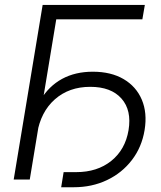

<svg xmlns="http://www.w3.org/2000/svg" viewBox="-20 -748 670 800"><path d="M583.5 -727.5 573.2 -667.5H214.4L104 0H37.1L157.7 -727.5ZM234.9 32.2 245.1 -30.8H297.4Q385.3 -30.8 443.6 -77.6Q502 -124.5 515.6 -205.6Q529.3 -288.6 486.1 -337.4Q442.9 -386.2 356 -386.2Q267.6 -386.2 208.5 -334Q149.4 -281.7 134.3 -189.9H100.1Q113.8 -273.4 148.7 -331.3Q183.6 -389.2 238.5 -419.2Q293.5 -449.2 366.7 -449.2Q442.4 -449.2 494.9 -418.5Q547.4 -387.7 570.8 -332.8Q594.2 -277.8 582.5 -206.1Q570.8 -134.8 529.5 -81.1Q488.3 -27.3 425.8 2.4Q363.3 32.2 287.1 32.2Z"/></svg>

Font: Inter 28pt Light
Style: Italic
Weight: 300
Italic angle: -9.3988°
Designer: Rasmus Andersson
Foundry: rsms
Version: Version 4.001;git-66647c0bb